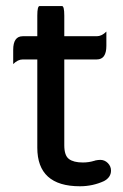

<svg xmlns="http://www.w3.org/2000/svg" viewBox="-20 -616 413 646"><path d="M353.5 -42Q353.5 -19.5 330.1 -6.8Q292 10.7 249 10.7Q105.5 10.7 105.5 -119.1V-416H56.6Q40 -416 24.4 -400.4Q24.4 -416 24.4 -448.2Q24.4 -494.1 56.6 -494.1H105.5V-563.5Q105.5 -595.7 113.3 -595.7H188.5Q196.3 -595.7 196.3 -563.5V-494.1H305.7Q322.3 -494.1 337.9 -509.8Q337.9 -494.1 337.9 -461.9Q337.9 -416 305.7 -416H196.3V-127Q196.3 -92.8 211.9 -81.1Q227.5 -69.3 258.8 -69.3Q279.3 -69.3 297.9 -75.2Q299.8 -75.2 300.8 -76.2Q310.5 -78.1 317.4 -78.1Q332 -78.1 342.8 -67.4Q353.5 -56.6 353.5 -42Z"/></svg>

Font: YuPearl-Regular
Style: Regular
Weight: 400
Designer: Max Yao
Foundry: Max-Everyday
Version: Version 1.011; ttfautohint (v1.8.3)